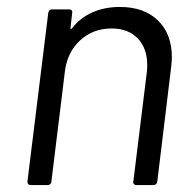

<svg xmlns="http://www.w3.org/2000/svg" viewBox="-20 -533 563 553"><path d="M475 -368Q475 -360 473 -340L433 -10Q431 0 422 0H372Q368 0 365.5 -3Q363 -6 364 -10L403 -326Q404 -333 404 -346Q404 -394 376.5 -422.5Q349 -451 302 -451Q248 -451 211 -417Q174 -383 167 -328L128 -10Q128 -6 125 -3Q122 0 117 0H68Q59 0 59 -10L119 -496Q121 -506 130 -506H179Q184 -506 186.5 -503Q189 -500 188 -496L183 -453Q182 -451 183.5 -450Q185 -449 187 -451Q211 -482 246.5 -497.5Q282 -513 325 -513Q395 -513 435 -474Q475 -435 475 -368Z"/></svg>

Font: Barlow
Style: Italic
Weight: 400
Italic angle: -7°
Designer: Jeremy Tribby
Foundry: Tribby Type
Version: Version 1.408